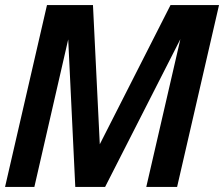

<svg xmlns="http://www.w3.org/2000/svg" viewBox="-20 -740 887 760"><path d="M0 0 166 -720H348L375 -169L655 -720H847L681 0H559L694 -585L396 0H278L250 -584L116 0Z"/></svg>

Font: Instrument Sans SemiCondensed SemiBold Italic
Style: Regular
Weight: 600
Width: 4
Italic angle: -13°
Designer: Rodrigo Fuenzalida
Foundry: fragTYPE
Version: Version 1.000; ttfautohint (v1.8.4.7-5d5b);gftools[0.9.28]